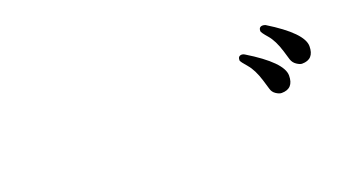

<svg xmlns="http://www.w3.org/2000/svg" viewBox="-33 -977 1066 598"><g transform="rotate(-20 500.0 -678.0)"><path d="M852 -785Q958 -720 958 -676.5Q958 -633 918 -633Q911 -633 900.5 -640Q890 -647 886 -659L877 -689Q865 -728 847.5 -748Q830 -768 830 -773Q830 -787 843 -787Q847 -787 852 -785ZM827 -569Q819 -569 808.5 -576Q798 -583 795 -595L786 -625Q774 -664 756.5 -684Q739 -704 738 -709V-710Q738 -724 751 -724Q755 -724 760 -721Q867 -656 867 -612.5Q867 -569 827 -569Z"/></g></svg>

Font: Sawarabi Mincho
Style: Regular
Weight: 400
Version: Version 1.00